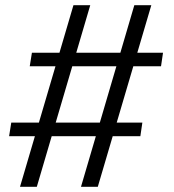

<svg xmlns="http://www.w3.org/2000/svg" viewBox="-20 -718 669 738"><path d="M102.7 -515.4H606.6L598.9 -463.2H94.3ZM23.3 -246.8H527.2L519.5 -194.6H15ZM262.3 -698H326.9L121.5 0H56.9ZM496.3 -698H561.6L355.9 0H291.3Z"/></svg>

Font: Bitter Thin
Style: Italic
Weight: 100
Italic angle: -9°
Designer: Sol Matas, and Bitter project Authors
Foundry: Sol Matas
Version: Version 2.002